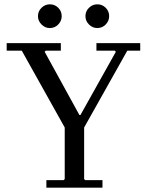

<svg xmlns="http://www.w3.org/2000/svg" viewBox="-20 -870 681 890"><path d="M280 -20V-279L81 -635H11V-670H262V-635H192L187 -630L348 -337H353L517 -630L512 -635H427V-670H630V-635H570L370 -279V-20ZM195 0V-35H275L280 -40H370L375 -35H455V0ZM211 -740Q189 -740 172.5 -756.5Q156 -773 156 -795Q156 -818 172.5 -834Q189 -850 211 -850Q234 -850 250 -834Q266 -818 266 -795Q266 -773 250 -756.5Q234 -740 211 -740ZM431 -740Q409 -740 392.5 -756.5Q376 -773 376 -795Q376 -818 392.5 -834Q409 -850 431 -850Q454 -850 470 -834Q486 -818 486 -795Q486 -773 470 -756.5Q454 -740 431 -740Z"/></svg>

Font: Brygada 1918
Style: Regular
Weight: 400
Designer: Mateusz Machalski | Borys Kosmynka | Przemek Hoffer
Foundry: NIEPODLEGLA 2018
Version: Version 3.006